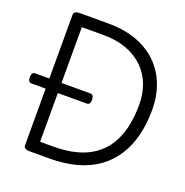

<svg xmlns="http://www.w3.org/2000/svg" viewBox="-169 -1150 1254 1303"><g transform="rotate(20 458.5 -499.0)"><path d="M187 0Q143 0 143 -28V-970Q143 -984 154 -991Q165 -998 187 -998H389Q511 -998 602 -963Q693 -928 753 -866Q813 -804 842.5 -723.5Q872 -643 872 -550Q872 -449 851 -364Q830 -279 787 -211.5Q744 -144 679 -96.5Q614 -49 526 -24.5Q438 0 326 0ZM231 -85H326Q418 -85 490.5 -104Q563 -123 617 -161Q671 -199 706.5 -255.5Q742 -312 759.5 -385.5Q777 -459 777 -550Q777 -630 752 -696Q727 -762 677 -810.5Q627 -859 555 -886Q483 -913 389 -913H231ZM43 -437Q25 -437 20 -448Q15 -459 15 -472Q15 -486 20 -498Q25 -510 43 -510H438Q455 -510 460 -498Q465 -486 465 -472Q465 -459 460 -448Q455 -437 438 -437Z"/></g></svg>

Font: Playwrite PE
Style: Regular
Weight: 400
Designer: Veronika Burian, José Scaglione
Foundry: TypeTogether
Version: Version 1.002